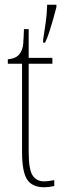

<svg xmlns="http://www.w3.org/2000/svg" viewBox="-20 -780 269 810"><path d="M167 10Q116 10 94.5 -22.5Q73 -55 73 -141V-511H13V-530Q49 -533 63 -553Q76 -570 78 -596Q80 -622 81 -657H101V-536H201V-511H101V-140Q101 -65 117.5 -40Q134 -15 165 -15Q177 -15 186.5 -16.5Q196 -18 209 -20V5Q184 10 167 10ZM162 -613Q168 -650 173 -686Q178 -722 179 -760H218V-750Q213 -729 205 -701.5Q197 -674 188.5 -647Q180 -620 170 -600H162Z"/></svg>

Font: Noto Serif Tamil ExtraCondensed Thin
Style: Italic
Weight: 100
Width: 2
Italic angle: -12°
Designer: Indian Type Foundry, Tom Grace, and the Monotype Design Team
Foundry: Monotype Imaging Inc.
Version: Version 2.003; ttfautohint (v1.8.4.7-5d5b)